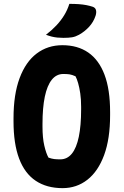

<svg xmlns="http://www.w3.org/2000/svg" viewBox="-20 -954 640 994"><path d="M303 -720Q382 -720 437 -682Q492 -644 521 -567.5Q550 -491 550 -374V-358Q550 -235 519 -151Q488 -67 432.5 -23.5Q377 20 304 20Q222 20 165 -18Q108 -56 79 -133Q50 -210 50 -326V-342Q50 -465 81.5 -549.5Q113 -634 170 -677Q227 -720 303 -720ZM200 -299Q200 -240 209.5 -199.5Q219 -159 231 -138Q248 -132 261 -130.5Q274 -129 292 -129Q328 -129 352 -158.5Q376 -188 388 -246Q400 -304 400 -388V-401Q400 -440 395.5 -470.5Q391 -501 384.5 -523.5Q378 -546 371 -559Q353 -567 340.5 -569Q328 -571 308 -571Q272 -571 248 -541Q224 -511 212 -453.5Q200 -396 200 -312ZM339 -934Q366 -934 387.5 -932.5Q409 -931 427 -927.5Q445 -924 460 -919Q474 -914 477 -901.5Q480 -889 475 -873Q469 -855 460.5 -841Q452 -827 441.5 -815.5Q431 -804 418 -793.5Q405 -783 389 -774Q371 -764 353.5 -761Q336 -758 308 -758Q292 -758 277 -759.5Q262 -761 248 -764.5Q234 -768 218 -774Q249 -798 272 -822.5Q295 -847 312 -874.5Q329 -902 339 -934Z"/></svg>

Font: Recursive Monospace Casual ExtraBold
Style: Regular
Weight: 800
Version: Version 1.047